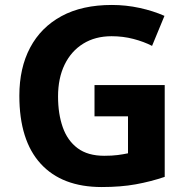

<svg xmlns="http://www.w3.org/2000/svg" viewBox="-20 -744 764 774"><path d="M361 -401H644V-31Q588 -12 527.5 -1Q467 10 390 10Q230 10 144 -84Q58 -178 58 -358Q58 -470 101.5 -552Q145 -634 228 -679Q311 -724 431 -724Q488 -724 543 -712Q598 -700 643 -680L593 -559Q560 -576 518 -587Q476 -598 430 -598Q364 -598 315.5 -568Q267 -538 240.5 -483.5Q214 -429 214 -355Q214 -285 233 -231Q252 -177 293 -146.5Q334 -116 400 -116Q432 -116 454.5 -119Q477 -122 496 -126V-275H361Z"/></svg>

Font: Noto Sans Ol Chiki
Style: Bold
Weight: 700
Designer: Monotype Design Team, Lewis McGuffie
Foundry: Monotype Imaging Inc.
Version: Version 2.003; ttfautohint (v1.8.4.7-5d5b)